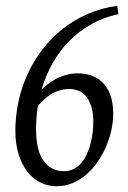

<svg xmlns="http://www.w3.org/2000/svg" viewBox="-20 -630 442 665"><path d="M220.2 -321.8Q191.9 -321.8 165.5 -308.6Q139.2 -295.4 111.3 -263.2Q107.9 -242.7 106.4 -222.7Q105 -202.6 105 -182.1Q105 -108.9 130.9 -73Q156.7 -37.1 201.2 -37.1Q220.7 -37.1 236.1 -45.2Q251.5 -53.2 262.7 -66.9Q273.9 -80.6 281.7 -98.1Q289.6 -115.7 294.2 -134.3Q298.8 -152.8 301 -171.6Q303.2 -190.4 303.2 -206.1Q303.2 -240.7 295.7 -263.2Q288.1 -285.6 276.1 -298.6Q264.2 -311.5 249.5 -316.7Q234.9 -321.8 220.2 -321.8ZM390.1 -581.1Q337.4 -569.8 294.4 -545.2Q251.5 -520.5 218 -486.1Q184.6 -451.7 161.1 -409.2Q137.7 -366.7 124 -319.8Q157.7 -351.6 189 -363.8Q220.2 -376 246.1 -376Q308.6 -376 340.3 -338.9Q372.1 -301.8 372.1 -235.8Q372.1 -209.5 366 -180.4Q359.9 -151.4 347.9 -123.5Q335.9 -95.7 318.8 -70.6Q301.8 -45.4 280 -26.4Q258.3 -7.3 231.9 3.9Q205.6 15.1 175.8 15.1Q144 15.1 117.9 1.2Q91.8 -12.7 73 -37.8Q54.2 -63 43.7 -98.1Q33.2 -133.3 33.2 -175.8Q33.2 -228.5 44.2 -279.1Q55.2 -329.6 76.4 -375.2Q97.7 -420.9 128.2 -460.4Q158.7 -500 198 -530.8Q237.3 -561.5 284.7 -582Q332 -602.5 386.2 -609.9Z"/></svg>

Font: Gentium Plus Viet
Style: Italic
Weight: 400
Italic angle: -8°
Designer: J. Victor Gaultney, Annie Olsen, Iska Routamaa, Becca Hirsbrunner
Foundry: SIL International
Version: Version 5.000